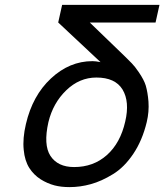

<svg xmlns="http://www.w3.org/2000/svg" viewBox="-20 -749 672 785"><path d="M374 -432Q305 -432 251 -380Q197 -328 178 -250Q157 -157 186 -112Q216 -66 283 -66Q362 -66 417 -115Q472 -164 492 -252Q511 -333 481 -383Q451 -432 374 -432ZM86 -242Q113 -358 188 -428Q264 -499 358 -499Q371 -499 391 -495L218 -657L234 -729H632L616 -657H347L490 -519L519 -490Q531 -478 548 -453Q569 -422 576 -399Q584 -371 587 -334Q590 -292 580 -250Q562 -175 525 -120Q488 -65 442 -37Q395 -8 351 4Q308 16 264 16Q230 16 203 9Q173 1 146 -16Q118 -34 100 -62Q81 -92 77 -136Q72 -183 86 -242Z"/></svg>

Font: Miedinger
Style: Italic
Weight: 400
Italic angle: -13°
Version: Version 001.000